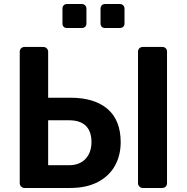

<svg xmlns="http://www.w3.org/2000/svg" viewBox="-20 -933 926 953"><path d="M102 0Q92 0 85 -7Q78 -14 78 -24V-676Q78 -687 85 -693.5Q92 -700 102 -700H194Q205 -700 212 -693Q219 -686 219 -676V-448H329Q449 -448 514 -392Q579 -336 579 -227Q579 -162 550.5 -110.5Q522 -59 465.5 -29.5Q409 0 329 0ZM689 0Q679 0 672 -7Q665 -14 665 -24V-676Q665 -687 672 -693.5Q679 -700 689 -700H785Q796 -700 802.5 -693.5Q809 -687 809 -676V-24Q809 -14 802.5 -7Q796 0 785 0ZM323 -113Q375 -113 404.5 -144.5Q434 -176 434 -228Q434 -281 406 -308.5Q378 -336 323 -336H219V-113ZM312 -794Q302 -794 296 -800Q290 -806 290 -816V-890Q290 -900 296 -906.5Q302 -913 312 -913H386Q396 -913 402.5 -906.5Q409 -900 409 -890V-816Q409 -806 402.5 -800Q396 -794 386 -794ZM501 -794Q491 -794 485 -800Q479 -806 479 -816V-890Q479 -900 485 -906.5Q491 -913 501 -913H575Q585 -913 591.5 -906.5Q598 -900 598 -890V-816Q598 -806 591.5 -800Q585 -794 575 -794Z"/></svg>

Font: Rubik AZ
Style: Regular
Weight: 500
Designer: Hubert and Fischer
Foundry: Hubert & Fischer
Version: Version 2.000